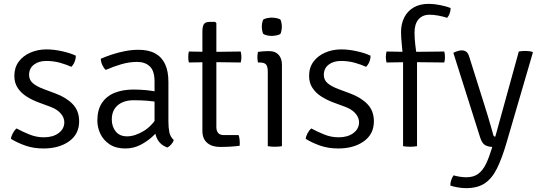

<svg xmlns="http://www.w3.org/2000/svg" viewBox="-20 -759 2802 997"><path d="M37 -38Q38 -51 46.5 -67Q55 -83 66 -92Q97 -75 133.2 -60.5Q169.5 -46 207.5 -46Q255 -46 284.2 -67.8Q313.5 -89.5 314 -123.5Q314 -148.5 295 -170.2Q276 -192 241.5 -204.5L182 -226.5Q148 -239 119 -257.2Q90 -275.5 72.2 -302Q54.5 -328.5 54.5 -365Q54.5 -408 77.2 -438.8Q100 -469.5 138.2 -486Q176.5 -502.5 222 -502.5Q259 -502.5 301.2 -493.2Q343.5 -484 373.5 -470Q374 -460 371.2 -449.2Q368.5 -438.5 363.2 -429Q358 -419.5 350.5 -412Q327 -423 292.8 -432.8Q258.5 -442.5 220 -442.5Q180.5 -442.5 155.8 -423Q131 -403.5 131 -370Q131 -344.5 149.8 -327.8Q168.5 -311 205.5 -297L267 -274Q323 -253.5 357 -218.8Q391 -184 391 -129Q391 -62.5 338.8 -25.2Q286.5 12 206 12Q153.5 12 110.8 -3.2Q68 -18.5 37 -38Z M485.5 -133Q485.5 -188.5 509.2 -224.2Q533 -260 575.2 -277Q617.5 -294 673 -294Q704 -294 740 -290.8Q776 -287.5 808 -279.5V-226.5Q778.5 -233.5 743.2 -236Q708 -238.5 674 -238.5Q622 -238.5 591.2 -212.2Q560.5 -186 560.5 -138.5Q560.5 -102 580.8 -76.5Q601 -51 640 -51Q680 -51 725.8 -78.5Q771.5 -106 803 -162L815.5 -94.5Q798.5 -74.5 771.2 -49.5Q744 -24.5 708.5 -6.2Q673 12 630 12Q581.5 12 549.2 -9.5Q517 -31 501.2 -64.2Q485.5 -97.5 485.5 -133ZM882.5 -31.5Q879 -21 869.8 -9.8Q860.5 1.5 849 7Q824.5 -2 810 -18Q795.5 -34 789.2 -55.8Q783 -77.5 782.5 -103.5V-335.5Q782.5 -391 758 -414.2Q733.5 -437.5 692 -437.5Q651.5 -437.5 610.2 -425.5Q569 -413.5 529 -396Q519 -404.5 511.2 -421.5Q503.5 -438.5 503.5 -454Q528.5 -465 560.8 -475.8Q593 -486.5 628.8 -493.5Q664.5 -500.5 699.5 -500.5Q751.5 -500.5 786 -481.5Q820.5 -462.5 837.5 -425.5Q854.5 -388.5 854.5 -334.5V-128.5Q854.5 -97 859.2 -73Q864 -49 882.5 -31.5Z M1031 -595Q1031 -620 1038.2 -632.8Q1045.5 -645.5 1070.5 -645.5H1097.5L1103.5 -639V-98.5Q1103.5 -80.5 1112.5 -69Q1121.5 -57.5 1143 -57.5H1219Q1225 -41 1225 -17.5Q1225 -13.5 1225 -9.5Q1225 -5.5 1224 -2Q1200.5 1 1176.2 2.5Q1152 4 1122.5 4Q1080.5 4 1055.8 -17.2Q1031 -38.5 1031 -79ZM1230 -491.5Q1233.5 -477 1233.5 -463Q1233.5 -448 1230 -434.5L1079 -436.5L960.5 -434.5Q957.5 -449 957.5 -463Q957.5 -476 960.5 -491.5L1078.5 -489.5Z M1444 0Q1437 1.5 1427.5 2.2Q1418 3 1407.5 3Q1396.5 3 1387 2.2Q1377.5 1.5 1370.5 0V-386Q1370.5 -413.5 1361.5 -424Q1352.5 -434.5 1329 -434.5H1319.5Q1316.5 -449 1316.5 -462Q1316.5 -469 1317.2 -475.2Q1318 -481.5 1319.5 -489.5Q1336.5 -492 1349.2 -492.8Q1362 -493.5 1370 -493.5H1378.5Q1409.5 -493.5 1426.8 -474.5Q1444 -455.5 1444 -422ZM1339.5 -620Q1339.5 -629.5 1341.5 -640.2Q1343.5 -651 1347 -657.5Q1354 -662 1367 -664.8Q1380 -667.5 1391.5 -667.5Q1402 -667.5 1416 -664.8Q1430 -662 1436 -657.5Q1439.5 -651 1441.5 -640.2Q1443.5 -629.5 1443.5 -620Q1443.5 -611 1441.5 -600.2Q1439.5 -589.5 1436 -583Q1431 -578.5 1416.5 -575.5Q1402 -572.5 1391.5 -572.5Q1380 -572.5 1367 -575.2Q1354 -578 1347 -583Q1343.5 -589.5 1341.5 -600.2Q1339.5 -611 1339.5 -620Z M1567.5 -38Q1568.5 -51 1577 -67Q1585.5 -83 1596.5 -92Q1627.5 -75 1663.8 -60.5Q1700 -46 1738 -46Q1785.5 -46 1814.8 -67.8Q1844 -89.5 1844.5 -123.5Q1844.5 -148.5 1825.5 -170.2Q1806.5 -192 1772 -204.5L1712.5 -226.5Q1678.5 -239 1649.5 -257.2Q1620.5 -275.5 1602.8 -302Q1585 -328.5 1585 -365Q1585 -408 1607.8 -438.8Q1630.5 -469.5 1668.8 -486Q1707 -502.5 1752.5 -502.5Q1789.5 -502.5 1831.8 -493.2Q1874 -484 1904 -470Q1904.5 -460 1901.8 -449.2Q1899 -438.5 1893.8 -429Q1888.5 -419.5 1881 -412Q1857.5 -423 1823.2 -432.8Q1789 -442.5 1750.5 -442.5Q1711 -442.5 1686.2 -423Q1661.5 -403.5 1661.5 -370Q1661.5 -344.5 1680.2 -327.8Q1699 -311 1736 -297L1797.5 -274Q1853.5 -253.5 1887.5 -218.8Q1921.5 -184 1921.5 -129Q1921.5 -62.5 1869.2 -25.2Q1817 12 1736.5 12Q1684 12 1641.2 -3.2Q1598.5 -18.5 1567.5 -38Z M2107.5 -489.5 2287 -491.5Q2289 -483.5 2289.8 -477.2Q2290.5 -471 2290.5 -463Q2290.5 -455 2289.8 -448.2Q2289 -441.5 2287 -434.5L2108 -436.5L1987 -434.5Q1985.5 -441.5 1984.5 -448.2Q1983.5 -455 1983.5 -463Q1983.5 -471 1984.5 -477.2Q1985.5 -483.5 1987 -491.5ZM2073 -457.5Q2070 -495 2066.2 -529.8Q2062.5 -564.5 2062.5 -593.5Q2062.5 -634.5 2078.8 -667.5Q2095 -700.5 2127.2 -719.8Q2159.5 -739 2206.5 -739Q2233 -739 2265.8 -732.5Q2298.5 -726 2320 -717.5Q2320 -704 2315.2 -690Q2310.5 -676 2302 -666.5Q2280 -673.5 2256.2 -678Q2232.5 -682.5 2210.5 -682.5Q2174 -682.5 2153.2 -658.5Q2132.5 -634.5 2132.5 -590Q2132.5 -559.5 2136.5 -526Q2140.5 -492.5 2145.5 -455.5V0Q2129 3 2109 3Q2089 3 2073 0Z M2610 -17Q2586.5 63.5 2560.8 115.5Q2535 167.5 2497.5 192.8Q2460 218 2400 218Q2380 218 2355.8 213.8Q2331.5 209.5 2318.5 204.5Q2318 191 2323.2 175.5Q2328.5 160 2335.5 151.5Q2345.5 155 2364.8 158.2Q2384 161.5 2401 161.5Q2439.5 161.5 2463.5 143.5Q2487.5 125.5 2503.5 92.2Q2519.5 59 2533 14.5L2536 4Q2510.5 2.5 2496.5 -7.2Q2482.5 -17 2473.5 -44.5L2334 -485Q2348 -491.5 2358.5 -494.5Q2369 -497.5 2378 -497.5Q2391 -497.5 2401 -490.5Q2411 -483.5 2417 -463L2496 -212Q2504.5 -185.5 2513 -157.2Q2521.5 -129 2529 -103Q2536.5 -77 2542 -56.5Q2544.5 -49.5 2552 -49.5L2674 -491.5Q2681.5 -493 2690.8 -493.8Q2700 -494.5 2708.5 -494.5Q2718.5 -494.5 2728 -493.2Q2737.5 -492 2745 -489.5L2747 -486Z"/></svg>

Font: Signika Light Light
Style: Regular
Weight: 300
Version: Version 2.001